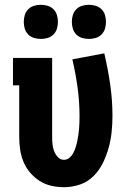

<svg xmlns="http://www.w3.org/2000/svg" viewBox="-20 -771 540 799"><path d="M246 8Q219 8 193 2Q167 -4 145 -18Q123 -32 105.5 -52.5Q88 -73 78 -97Q68 -121 64 -147.5Q60 -174 60 -200V-416H34V-530H197V-200Q197 -185 198.5 -170.5Q200 -156 205 -142.5Q210 -129 220.5 -117.5Q231 -106 246 -106Q259 -106 269 -114.5Q279 -123 285 -134.5Q291 -146 295 -158.5Q299 -171 301.5 -183.5Q304 -196 306 -209Q308 -222 309 -234.5Q310 -247 310.5 -260Q311 -273 311 -286Q311 -346 303 -405.5Q295 -465 281 -524L414 -549Q429 -485 438.5 -420Q448 -355 448 -289Q448 -255 444.5 -221.5Q441 -188 432 -155.5Q423 -123 408 -92.5Q393 -62 369 -38Q345 -14 312.5 -3Q280 8 246 8ZM350 -609Q336 -609 322 -613Q308 -617 297.5 -627.5Q287 -638 283 -652Q279 -666 279 -680Q279 -694 283 -708Q287 -722 297.5 -732.5Q308 -743 322 -747Q336 -751 350 -751Q364 -751 378 -747Q392 -743 402.5 -732.5Q413 -722 417 -708Q421 -694 421 -680Q421 -666 417 -652Q413 -638 402.5 -627.5Q392 -617 378 -613Q364 -609 350 -609ZM150 -609Q136 -609 122 -613Q108 -617 97.5 -627.5Q87 -638 83 -652Q79 -666 79 -680Q79 -694 83 -708Q87 -722 97.5 -732.5Q108 -743 122 -747Q136 -751 150 -751Q164 -751 178 -747Q192 -743 202.5 -732.5Q213 -722 217 -708Q221 -694 221 -680Q221 -666 217 -652Q213 -638 202.5 -627.5Q192 -617 178 -613Q164 -609 150 -609Z"/></svg>

Font: Iosevka Slab Heavy
Style: Regular
Weight: 900
Monospace: yes
Designer: Belleve Invis
Foundry: Belleve Invis
Version: Version 11.1.0; ttfautohint (v1.8.3)